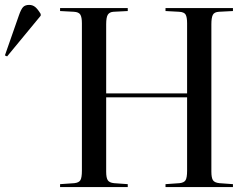

<svg xmlns="http://www.w3.org/2000/svg" viewBox="-186 -763 1029 783"><path d="M59 0V-12L117 -16Q136 -18 142 -28.5Q148 -39 148 -67V-668Q148 -693 141.5 -703.5Q135 -714 115 -715L59 -718V-730H335V-718L277 -715Q261 -714 254 -703.5Q247 -693 247 -664V-382H577V-668Q577 -693 571 -703.5Q565 -714 544 -715L489 -718V-730H764V-718L707 -715Q688 -714 682 -702.5Q676 -691 676 -664V-63Q676 -38 682.5 -28Q689 -18 709 -16L764 -12V0H489V-12L546 -16Q565 -18 571 -28.5Q577 -39 577 -67V-366H247V-63Q247 -38 253.5 -28Q260 -18 279 -16L335 -12V0ZM-157 -533 -166 -537 -109 -700Q-100 -726 -91.5 -734.5Q-83 -743 -67 -743Q-53 -743 -42.5 -734.5Q-32 -726 -20 -706V-699Z"/></svg>

Font: Literata 72pt
Style: Regular
Weight: 400
Designer: Latin by Veronika Burian and Jose Scaglione. Greek by Irene Vlachou. Cyrillic by Vera Evstafieva.
Foundry: TypeTogether
Version: Version 3.002